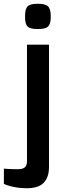

<svg xmlns="http://www.w3.org/2000/svg" viewBox="-40 -751 367 1014"><path d="M159.7 -597.7C212.4 -597.7 228 -610.8 228 -663.6C228 -716.8 212.4 -731 159.7 -731C106.4 -731 92.3 -716.8 92.3 -663.6C92.3 -610.8 106.4 -597.7 159.7 -597.7ZM-19.5 139.6V220.2C-19.5 220.2 26.4 243.2 102.5 243.2C161.6 243.2 218.8 222.7 218.8 129.9V-515.1H102.5V100.6C102.5 136.2 81.5 142.6 51.8 142.6C12.7 142.6 -19.5 139.6 -19.5 139.6Z"/></svg>

Font: Doppio One
Style: Regular
Weight: 400
Designer: Szymon Celej
Foundry: Sorkin Type Co
Version: Version 1.002